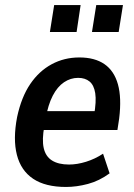

<svg xmlns="http://www.w3.org/2000/svg" viewBox="-20 -732 533 762"><path d="M242 10Q160 10 111.5 -22.5Q63 -55 47 -117.5Q31 -180 48 -268Q65 -347 100 -398.5Q135 -450 185 -477Q235 -504 295 -504Q356 -504 394.5 -477.5Q433 -451 448 -397.5Q463 -344 453 -262L446 -216H138L149 -291H371L353 -273Q363 -330 358 -362Q353 -394 335.5 -408.5Q318 -423 290 -423Q260 -423 234 -405.5Q208 -388 189.5 -352.5Q171 -317 161 -261L156 -231Q146 -178 153.5 -144.5Q161 -111 186.5 -95Q212 -79 254 -79Q286 -79 321.5 -90Q357 -101 389 -122L415 -44Q374 -14 329 -2Q284 10 242 10ZM345 -605 362 -712H468L451 -605ZM178 -605 195 -712H300L284 -605Z"/></svg>

Font: Nunito Sans 10pt Condensed
Style: Bold Italic
Weight: 700
Width: 3
Italic angle: -9°
Designer: Vernon Adams
Foundry: Vernon Adams
Version: Version 3.101;gftools[0.9.27]